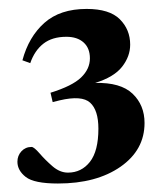

<svg xmlns="http://www.w3.org/2000/svg" viewBox="-20 -744 378 441"><path d="M113 -322.5Q58.5 -322.5 39.2 -337.5Q20 -352.5 20 -372.5Q20 -386.5 29.2 -396.5Q38.5 -406.5 52.5 -406.5Q58 -406.5 70.8 -391.8Q83.5 -377 100.5 -362.2Q117.5 -347.5 136 -347.5Q167 -347.5 186.5 -372.2Q206 -397 206 -448.5Q206 -491 187 -508.2Q168 -525.5 117 -513.5L101 -509.5L96 -531Q146 -546.5 166.2 -566Q186.5 -585.5 186.5 -610Q186.5 -633.5 172 -646.5Q157.5 -659.5 132.5 -659.5Q100 -659.5 79.8 -643.8Q59.5 -628 49.5 -599L31.5 -605.5Q46 -659.5 82 -691.5Q118 -723.5 179 -723.5Q231.5 -723.5 255.2 -699.8Q279 -676 279 -641.5Q279 -614.5 260.5 -590.8Q242 -567 198.5 -553.5Q257 -555 284.5 -528.8Q312 -502.5 312 -461.5Q312 -399.5 256.8 -361Q201.5 -322.5 113 -322.5Z"/></svg>

Font: Newsreader 72pt SemiBold
Style: Regular
Weight: 600
Designer: Hugues Gentile
Foundry: Production Type
Version: Version 1.003; ttfautohint (v1.8.3)